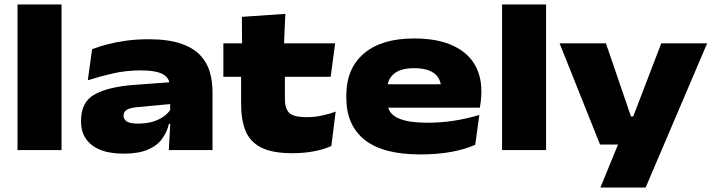

<svg xmlns="http://www.w3.org/2000/svg" viewBox="-20 -677 3212 866"><path d="M59 0V-657H257.5V0Z M741.5 0 748.5 -132.5 747.5 -155V-263.5L745.5 -291Q745.5 -325 714.8 -342.2Q684 -359.5 614.5 -359.5Q549.5 -359.5 491 -346.2Q432.5 -333 376 -315L395.5 -455Q428.5 -468 468 -478Q507.5 -488 552.8 -494Q598 -500 648.5 -500Q738 -500 794.8 -480.8Q851.5 -461.5 882.8 -428.2Q914 -395 926.2 -352.8Q938.5 -310.5 938.5 -264.5V0ZM538.5 16Q443.5 16 394.5 -22.5Q345.5 -61 345.5 -127.5V-133Q345.5 -217.5 407.5 -251.5Q469.5 -285.5 584 -294L758.5 -307L762.5 -209L597.5 -193.5Q566 -190.5 551.8 -181.8Q537.5 -173 537.5 -156V-154.5Q537.5 -139 551.8 -129.2Q566 -119.5 601.5 -119.5Q641 -119.5 670 -128.5Q699 -137.5 718.8 -152Q738.5 -166.5 749.5 -183.5L784 -118.5H742Q733 -80.5 710.5 -50Q688 -19.5 646.2 -1.8Q604.5 16 538.5 16Z M1298.5 14Q1209 14 1158.8 -11.2Q1108.5 -36.5 1088 -85.8Q1067.5 -135 1067.5 -207.5V-388H1265V-230.5Q1265 -188 1284.2 -168.2Q1303.5 -148.5 1366 -148.5Q1398 -148.5 1433 -156Q1468 -163.5 1494 -173.5L1474.5 -18.5Q1440.5 -3 1395.8 5.5Q1351 14 1298.5 14ZM987.5 -330.5V-481.5H1491.5L1471.5 -330.5ZM1072 -466.5 1071 -601 1267 -614.5 1260.5 -466.5Z M1876 19.5Q1706.5 19.5 1624.2 -46.8Q1542 -113 1542 -236V-245.5Q1542 -368.5 1621.8 -436Q1701.5 -503.5 1847.5 -503.5Q1948 -503.5 2015.5 -474.5Q2083 -445.5 2117 -392.5Q2151 -339.5 2151 -268V-261Q2151 -243 2149 -223.8Q2147 -204.5 2144.5 -191.5H1963Q1966.5 -212 1968.2 -236.2Q1970 -260.5 1970 -276Q1970 -305.5 1956.8 -326.5Q1943.5 -347.5 1916.5 -358.5Q1889.5 -369.5 1847.5 -369.5Q1787 -369.5 1756.8 -344Q1726.5 -318.5 1726.5 -275V-253.5L1728 -240.5V-212.5Q1728 -200 1733.2 -184.8Q1738.5 -169.5 1756.2 -155.5Q1774 -141.5 1810.8 -132.5Q1847.5 -123.5 1910.5 -123.5Q1969.5 -123.5 2027.5 -132.5Q2085.5 -141.5 2142 -158.5L2123.5 -24Q2078 -3.5 2015.8 8Q1953.5 19.5 1876 19.5ZM1632 -191.5V-297H2106.5V-191.5Z M2244.5 0V-657H2443V0Z M2925 -151.5 2809 -81 2962.5 -481.5H3169.5L2892 169H2688L2804 -114L2891 -25H2686.5L2504 -481.5H2713L2826 -151.5Z"/></svg>

Font: Anek Latin Expanded ExtraBold
Style: Regular
Weight: 800
Width: 7
Designer: Yesha Goshar
Foundry: Ek Type
Version: Version 1.003